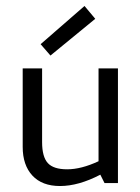

<svg xmlns="http://www.w3.org/2000/svg" viewBox="-20 -613 470 643"><path d="M56 0ZM205 -46Q252 -46 310 -73V-384H375V0H330L316 -28Q243 10 181 10Q121 10 88.5 -25Q56 -60 56 -121V-384H121V-137Q121 -88 140 -67Q159 -46 205 -46ZM299 -550 149 -427 116 -465 263 -593Z"/></svg>

Font: Cambay Devanagari
Style: Regular
Weight: 400
Designer: Pooja Saxena
Foundry: Pooja Saxena
Version: Version 1.180;PS 001.180;hotconv 1.0.70;makeotf.lib2.5.58329